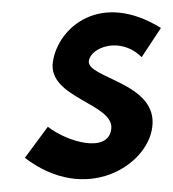

<svg xmlns="http://www.w3.org/2000/svg" viewBox="-20 -286 279 309"><path d="M57 -82 20 -32C118 43 217 -19 225 -81C235 -153 119 -160 123 -188C126 -210 174 -228 208 -194L239 -241C142 -301 73 -242 65 -186C57 -128 165 -119 159 -78C154 -39 89 -57 57 -82Z"/></svg>

Font: Hussar Tani
Style: DwaKurs
Weight: 700
Foundry: Cannot Into Space Fonts
Version: Version 0.92